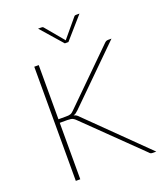

<svg xmlns="http://www.w3.org/2000/svg" viewBox="-161 -1006 942 1111"><g transform="rotate(-20 310.0 -451.0)"><path d="M111.5 0ZM139 -369.5H184Q193.5 -369.5 200.2 -370Q207 -370.5 212.8 -372.5Q218.5 -374.5 223.2 -378Q228 -381.5 233.5 -387L543.5 -692.5Q549.5 -698.5 554.8 -700.8Q560 -703 567 -703H587L259.5 -380.5Q250.5 -372 244.2 -367.5Q238 -363 229 -360.5Q238.5 -358 245.5 -353.5Q252.5 -349 260 -340.5L607 0H587Q577.5 0 573 -2.2Q568.5 -4.5 564.5 -9.5L238.5 -327Q233 -332.5 228.5 -336.2Q224 -340 218.5 -342.5Q213 -345 205.2 -346.2Q197.5 -347.5 185.5 -347.5H139V0H111.5V-703H139ZM207.5 -902.5H227.5Q230.5 -902.5 234.2 -901.8Q238 -901 241 -897L332.5 -787.5L335 -784L337.5 -787.5L429 -897Q432 -901 435.8 -901.8Q439.5 -902.5 442.5 -902.5H462.5L346 -769.5H324Z"/></g></svg>

Font: Lato Thin
Style: Regular
Weight: 200
Designer: Lukasz Dziedzic
Foundry: tyPoland Lukasz Dziedzic
Version: Version 2.007; 2014-02-27